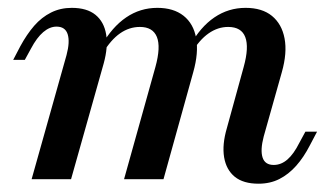

<svg xmlns="http://www.w3.org/2000/svg" viewBox="-20 -447 824 479"><path d="M625 11.3Q587.1 11.3 565.7 -6Q544.4 -23.4 539.1 -54.8Q533.9 -86.3 546 -127.4L587.9 -279.8Q601.6 -329 591.9 -354.4Q582.3 -379.8 549.2 -379.8Q523.4 -379.8 500.4 -363.7Q477.4 -347.6 458.1 -315.3L454 -333.1Q479.8 -379.8 514.9 -403.6Q550 -427.4 592.7 -427.4Q633.9 -427.4 658.5 -407.3Q683.1 -387.1 689.9 -351.2Q696.8 -315.3 683.1 -266.9L637.9 -106.5Q629 -72.6 635.1 -54Q641.1 -35.5 662.9 -35.5Q681.5 -35.5 697.2 -49.2Q712.9 -62.9 726.6 -90.3L741.9 -118.5H771L753.2 -84.7Q737.9 -54.8 719 -33.5Q700 -12.1 677 -0.4Q654 11.3 625 11.3ZM58.9 0 146 -309.7Q154.8 -342.7 148.8 -361.7Q142.7 -380.6 121 -380.6Q104 -380.6 87.9 -366.9Q71.8 -353.2 57.3 -325.8L41.9 -297.6H12.9L30.6 -331.5Q46.8 -361.3 65.3 -382.7Q83.9 -404 107.3 -415.7Q130.6 -427.4 158.9 -427.4Q196.8 -427.4 218.1 -410.1Q239.5 -392.7 244.8 -361.3Q250 -329.8 238.7 -288.7L157.3 0ZM289.5 0 367.7 -279.8Q381.5 -329.8 371.4 -354.8Q361.3 -379.8 329 -379.8Q302.4 -379.8 279.4 -363.7Q256.5 -347.6 237.1 -315.3L233.1 -333.1Q259.7 -379.8 294.8 -403.6Q329.8 -427.4 372.6 -427.4Q412.9 -427.4 437.9 -407.7Q462.9 -387.9 469.4 -351.6Q475.8 -315.3 462.1 -266.9L387.9 0Z"/></svg>

Font: Playfair 5pt SemiExpanded Light SemiBold
Style: Italic
Weight: 600
Italic angle: -15.6°
Version: Version 2.001;gftools[0.9.30]